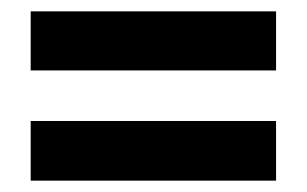

<svg xmlns="http://www.w3.org/2000/svg" viewBox="-20 -521 541 338"><path d="M34 -397H466V-501H34ZM34 -203H466V-308H34Z"/></svg>

Font: Noto Sans Sinhala Condensed
Style: Bold
Weight: 700
Width: 3
Designer: Jelle Bosma - Monotype Design Team
Foundry: Monotype Imaging Inc.
Version: Version 2.006